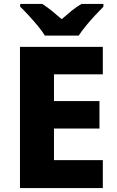

<svg xmlns="http://www.w3.org/2000/svg" viewBox="-20 -951 590 971"><path d="M500 0H81V-714H500V-575H253V-440H483V-301H253V-141H500ZM207 -771Q193 -794 170.5 -821Q148 -848 124.5 -873.5Q101 -899 82 -917V-931H194Q220 -914 243 -895.5Q266 -877 292 -854Q318 -877 342 -896.5Q366 -916 392 -931H503V-917Q486 -900 462 -874.5Q438 -849 415.5 -821.5Q393 -794 378 -771Z"/></svg>

Font: Noto Sans Khmer UI ExtraBold
Style: Regular
Weight: 800
Designer: Danh Hong and the Monotype Design Team
Foundry: Monotype Imaging Inc.
Version: Version 2.002; ttfautohint (v1.8.4.7-5d5b)